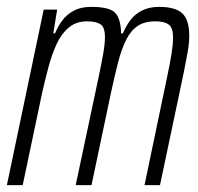

<svg xmlns="http://www.w3.org/2000/svg" viewBox="-22 -538 575 558"><path d="M-2 0 105 -510H144L133 -441H138Q146 -461 159 -478.5Q172 -496 192.5 -507Q213 -518 243 -518Q297 -518 313 -500.5Q329 -483 330 -441H335Q344 -462 357 -479.5Q370 -497 391 -507.5Q412 -518 440 -518Q488 -518 508 -499Q528 -480 528 -434Q528 -413 523.5 -387.5Q519 -362 512 -327L443 0H398L463 -311Q472 -353 476.5 -381.5Q481 -410 481 -429Q481 -457 468.5 -466.5Q456 -476 430 -476Q398 -476 378 -462.5Q358 -449 344.5 -422Q331 -395 321 -356Q311 -317 300 -266L244 0H198L264 -311Q273 -353 278 -382Q283 -411 283 -430Q283 -459 270 -467.5Q257 -476 231 -476Q200 -476 178.5 -458.5Q157 -441 143 -411Q129 -381 119 -343.5Q109 -306 100 -266L44 0Z"/></svg>

Font: Saira UltraCondensed Light
Style: Italic
Weight: 300
Width: 1
Italic angle: -12°
Designer: Hector Gatti with collaboration of the Omnibus-Type team
Foundry: Omnibus-Type
Version: Version 1.101